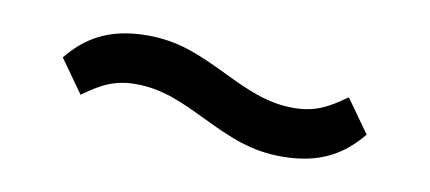

<svg xmlns="http://www.w3.org/2000/svg" viewBox="-31 -453 663 296"><g transform="rotate(10 300.0 -305.0)"><path d="M418 -231C479 -231 514 -254 541 -287L504 -339C475 -318 455 -308 422 -308C381 -308 347 -324 310 -342C264 -364 231 -379 182 -379C121 -379 86 -356 59 -323L96 -271C125 -292 145 -302 178 -302C219 -302 253 -286 290 -268C336 -246 369 -231 418 -231Z"/></g></svg>

Font: IBM Plex Thai Looped Text
Style: Regular
Weight: 450
Designer: Mike Abbink, Paul van der Laan, Pieter van Rosmalen, Ben Mitchell, Mark Frömberg
Foundry: Bold Monday
Version: Version 1.0